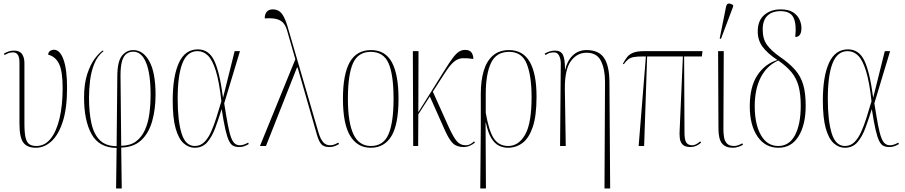

<svg xmlns="http://www.w3.org/2000/svg" viewBox="-20 -825 5115 1085"><path d="M183 10Q134 10 112 -19Q90 -48 90 -127V-472Q90 -529 54 -529Q40 -529 29 -525Q18 -521 6 -514L2 -522Q16 -530 29.5 -534.5Q43 -539 59 -539Q91 -539 104.5 -519.5Q118 -500 118 -468V-127Q118 -75 124.5 -47.5Q131 -20 146 -10Q161 0 185 0Q233 0 266 -41Q299 -82 316.5 -156Q334 -230 334 -327Q334 -423 313.5 -464.5Q293 -506 252 -516Q254 -533 265 -538.5Q276 -544 284 -544Q319 -544 339 -488Q359 -432 359 -328Q359 -212 334.5 -137Q310 -62 270 -26Q230 10 183 10Z M636 240 639 11Q540 10 497.5 -67Q455 -144 455 -273Q455 -352 473 -406.5Q491 -461 515.5 -493.5Q540 -526 561 -540L565 -536Q530 -508 512.5 -464Q495 -420 489 -370Q483 -320 483 -273Q483 -188 497 -126.5Q511 -65 545 -32Q579 1 639 1L643 -398Q644 -480 670 -511Q696 -542 733 -542Q789 -542 824 -478.5Q859 -415 859 -290Q859 -208 840 -140.5Q821 -73 778.5 -33Q736 7 665 9L668 240ZM661 -398 665 -1Q716 -2 748 -25.5Q780 -49 798.5 -89.5Q817 -130 824 -181.5Q831 -233 831 -290Q831 -409 805.5 -471Q780 -533 733 -533Q712 -533 695.5 -521.5Q679 -510 670 -481Q661 -452 661 -398Z M1080 10Q1046 10 1017.5 -15.5Q989 -41 972.5 -99.5Q956 -158 956 -257Q956 -394 991 -470Q1026 -546 1098 -546Q1160 -546 1190.5 -482.5Q1221 -419 1240 -275H1241L1306 -536H1336L1247 -241Q1259 -165 1268 -118Q1277 -71 1286.5 -46.5Q1296 -22 1308 -13Q1320 -4 1336 -4Q1347 -4 1359.5 -8.5Q1372 -13 1382 -19L1386 -11Q1374 -4 1361 1Q1348 6 1332 6Q1313 6 1299 -0.5Q1285 -7 1274.5 -28Q1264 -49 1254 -91.5Q1244 -134 1233 -207H1232Q1215 -152 1196.5 -102Q1178 -52 1151 -21Q1124 10 1080 10ZM1081 0Q1112 0 1134 -21.5Q1156 -43 1172.5 -79.5Q1189 -116 1203 -161Q1217 -206 1231 -253Q1219 -362 1200 -423.5Q1181 -485 1155.5 -510.5Q1130 -536 1096 -536Q1038 -536 1011 -468Q984 -400 984 -266Q984 -143 1006 -71.5Q1028 0 1081 0Z M1449 0 1649 -490 1604 -647Q1597 -674 1584 -691.5Q1571 -709 1546 -716.5Q1521 -724 1476 -721Q1476 -744 1487 -758Q1498 -772 1521 -772Q1541 -772 1556 -763Q1571 -754 1584 -729.5Q1597 -705 1610 -658L1779 -79Q1790 -41 1805.5 -22.5Q1821 -4 1846 -4Q1860 -4 1873.5 -10Q1887 -16 1892 -19L1896 -11Q1884 -4 1871 1Q1858 6 1841 6Q1810 6 1795.5 -10.5Q1781 -27 1770 -67L1662 -443H1658L1483 0Z M2075 10Q2000 10 1959 -57Q1918 -124 1918 -267Q1918 -405 1956.5 -473.5Q1995 -542 2077 -542Q2157 -542 2194.5 -473Q2232 -404 2232 -267Q2232 -122 2192 -56Q2152 10 2075 10ZM2076 0Q2147 0 2175.5 -66.5Q2204 -133 2204 -267Q2204 -404 2175.5 -468Q2147 -532 2075 -532Q2004 -532 1975 -468Q1946 -404 1946 -267Q1946 -132 1977.5 -66Q2009 0 2076 0Z M2315 0 2313 -536H2345L2344 -191L2493 -429Q2520 -473 2538.5 -497.5Q2557 -522 2573 -532.5Q2589 -543 2608 -543Q2635 -543 2645 -527.5Q2655 -512 2655 -492Q2619 -497 2594 -496Q2569 -495 2546.5 -477Q2524 -459 2493 -411L2426 -307L2515 -109Q2542 -50 2561.5 -27Q2581 -4 2612 -4Q2626 -4 2637 -10Q2648 -16 2659 -26L2664 -19Q2632 6 2602 6Q2562 6 2540.5 -14Q2519 -34 2495 -87L2409 -280L2344 -179L2343 0Z M2694 240 2697 -104V-295Q2697 -369 2713.5 -424.5Q2730 -480 2765.5 -511Q2801 -542 2857 -542Q3012 -542 3012 -278Q3012 -170 2990.5 -107Q2969 -44 2932.5 -17Q2896 10 2850 10Q2824 10 2800 -1.5Q2776 -13 2757 -43.5Q2738 -74 2726 -131H2724L2726 240ZM2852 0Q2911 0 2947.5 -64Q2984 -128 2984 -276Q2984 -395 2957 -463.5Q2930 -532 2857 -532Q2784 -532 2754.5 -469Q2725 -406 2725 -293V-187Q2743 -83 2771.5 -41.5Q2800 0 2852 0Z M3396 240 3399 -364Q3399 -434 3376 -480.5Q3353 -527 3295 -527Q3240 -527 3205.5 -479Q3171 -431 3172 -323L3177 0H3145L3149 -466Q3149 -492 3139.5 -510.5Q3130 -529 3112 -529Q3103 -529 3091 -527Q3079 -525 3062 -514L3058 -522Q3087 -539 3116 -539Q3149 -539 3161 -515.5Q3173 -492 3173 -431H3174Q3185 -481 3216.5 -511.5Q3248 -542 3295 -542Q3363 -542 3393 -498.5Q3423 -455 3424 -363L3428 240Z M3589 0 3630 -506H3614Q3580 -506 3561 -502.5Q3542 -499 3530 -489.5Q3518 -480 3505 -462L3500 -465Q3512 -487 3524 -502.5Q3536 -518 3558 -527Q3580 -536 3620 -536H3950L3946 -506H3846L3848 -86Q3847 -36 3858 -20Q3869 -4 3891 -4Q3904 -4 3916.5 -11.5Q3929 -19 3937 -26L3942 -19Q3914 6 3882 6Q3851 6 3837.5 -8Q3824 -22 3821.5 -45Q3819 -68 3821 -94L3839 -506H3637L3620 0Z M4121 10Q4080 10 4060 -14.5Q4040 -39 4040 -99L4038 -536H4070L4068 -96Q4068 -72 4071.5 -50Q4075 -28 4088 -14Q4101 0 4129 0Q4138 0 4149 -3.5Q4160 -7 4175 -15L4179 -7Q4167 0 4152 5Q4137 10 4121 10ZM4054 -605 4047 -608 4083 -787Q4087 -805 4098.5 -805Q4110 -805 4123 -796V-788Z M4379 10Q4304 10 4260.5 -54Q4217 -118 4217 -224Q4217 -334 4259.5 -399Q4302 -464 4373 -486Q4316 -524 4289 -561Q4262 -598 4262 -647Q4262 -709 4299 -740.5Q4336 -772 4391 -772Q4436 -772 4461.5 -755.5Q4487 -739 4498 -714.5Q4509 -690 4509 -667Q4509 -616 4474 -616Q4482 -687 4464.5 -724.5Q4447 -762 4391 -762Q4343 -762 4316.5 -736Q4290 -710 4290 -658Q4290 -604 4315 -570.5Q4340 -537 4386 -505Q4441 -467 4473 -430.5Q4505 -394 4519 -346.5Q4533 -299 4533 -227Q4533 -121 4493 -55.5Q4453 10 4379 10ZM4378 0Q4440 0 4472.5 -61Q4505 -122 4505 -228Q4505 -293 4493 -337.5Q4481 -382 4453.5 -416Q4426 -450 4378 -483Q4313 -454 4279 -387.5Q4245 -321 4245 -225Q4245 -123 4280 -61.5Q4315 0 4378 0Z M4754 10Q4720 10 4691.5 -15.5Q4663 -41 4646.5 -99.5Q4630 -158 4630 -257Q4630 -394 4665 -470Q4700 -546 4772 -546Q4834 -546 4864.5 -482.5Q4895 -419 4914 -275H4915L4980 -536H5010L4921 -241Q4933 -165 4942 -118Q4951 -71 4960.5 -46.5Q4970 -22 4982 -13Q4994 -4 5010 -4Q5021 -4 5033.5 -8.5Q5046 -13 5056 -19L5060 -11Q5048 -4 5035 1Q5022 6 5006 6Q4987 6 4973 -0.5Q4959 -7 4948.5 -28Q4938 -49 4928 -91.5Q4918 -134 4907 -207H4906Q4889 -152 4870.5 -102Q4852 -52 4825 -21Q4798 10 4754 10ZM4755 0Q4786 0 4808 -21.5Q4830 -43 4846.5 -79.5Q4863 -116 4877 -161Q4891 -206 4905 -253Q4893 -362 4874 -423.5Q4855 -485 4829.5 -510.5Q4804 -536 4770 -536Q4712 -536 4685 -468Q4658 -400 4658 -266Q4658 -143 4680 -71.5Q4702 0 4755 0Z"/></svg>

Font: Noto Serif Display ExtraCondensed Thin
Style: Regular
Weight: 100
Width: 2
Designer: Monotype Design Team
Foundry: Monotype Imaging Inc.
Version: Version 2.009